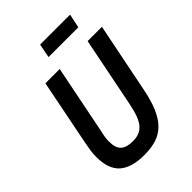

<svg xmlns="http://www.w3.org/2000/svg" viewBox="-253 -999 1129 1129"><g transform="rotate(-45 312.0 -434.5)"><path d="M273 -698 186 -263Q181 -243 178.5 -225Q176 -207 176 -192Q176 -137 201 -115Q226 -93 277 -93Q305 -93 327 -101Q349 -109 366 -128Q383 -147 395.5 -179.5Q408 -212 418 -262L505 -698H624L536 -260Q521 -184 498.5 -132Q476 -80 444 -48Q412 -16 369 -2Q326 12 268 12Q163 12 111 -33.5Q59 -79 59 -181Q59 -204 62.5 -229.5Q66 -255 72 -285L154 -698ZM293 -881H542L524 -794H276Z"/></g></svg>

Font: IBM Plex Sans Cond SmBld
Style: Italic
Weight: 600
Width: 3
Italic angle: -11°
Designer: Mike Abbink, Paul van der Laan, Pieter van Rosmalen
Foundry: Bold Monday
Version: Version 1.3